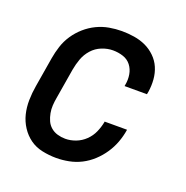

<svg xmlns="http://www.w3.org/2000/svg" viewBox="-102 -623 704 726"><g transform="rotate(20 250.0 -260.0)"><path d="M199 8Q170 8 142 2Q114 -4 92.5 -19.5Q71 -35 56 -58Q41 -81 34.5 -107.5Q28 -134 28.5 -163Q29 -192 34 -221L54 -341Q58 -365 66 -390Q74 -415 89 -437.5Q104 -460 124.5 -478Q145 -496 169 -507.5Q193 -519 218.5 -523.5Q244 -528 269 -528Q294 -528 319 -524Q344 -520 365.5 -510Q387 -500 404.5 -483Q422 -466 431.5 -444Q441 -422 443 -397Q445 -372 441 -346L439 -336H349L350 -342Q354 -363 350.5 -383.5Q347 -404 335 -419.5Q323 -435 303.5 -441.5Q284 -448 262 -448Q240 -448 217.5 -439Q195 -430 179 -412Q163 -394 155 -372Q147 -350 143 -327L123 -207Q120 -191 119 -175Q118 -159 121 -143.5Q124 -128 130 -114.5Q136 -101 147.5 -91Q159 -81 174.5 -76.5Q190 -72 206 -72Q227 -72 248 -80Q269 -88 285.5 -104Q302 -120 311 -140.5Q320 -161 324 -182V-184H414V-182Q410 -157 401 -132.5Q392 -108 377 -85.5Q362 -63 342 -44.5Q322 -26 298.5 -14Q275 -2 249 3Q223 8 199 8Z"/></g></svg>

Font: Iosevka Medium Oblique
Style: Regular
Weight: 500
Italic angle: -9°
Monospace: yes
Designer: Belleve Invis
Foundry: Belleve Invis
Version: Version 32.5.0; ttfautohint (v1.8.4)